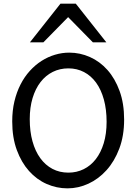

<svg xmlns="http://www.w3.org/2000/svg" viewBox="-20 -1011 753 1043"><path d="M654.3 -361.3Q654.3 -273.4 628.2 -204.1Q602.1 -134.8 558.8 -86.7Q515.6 -38.6 460.4 -13.2Q405.3 12.2 346.7 12.2Q287.6 12.2 233.4 -11.7Q179.2 -35.6 137.7 -82Q96.2 -128.4 71.3 -196Q46.4 -263.7 46.4 -351.6Q46.4 -410.2 58.3 -460.4Q70.3 -510.7 91.6 -552.2Q112.8 -593.8 142.1 -626Q171.4 -658.2 205.8 -680.2Q240.2 -702.1 278.6 -713.6Q316.9 -725.1 356.4 -725.1Q414.6 -725.1 468.5 -701.2Q522.5 -677.2 563.7 -630.9Q605 -584.5 629.6 -516.8Q654.3 -449.2 654.3 -361.3ZM559.1 -349.1Q559.1 -416.5 544.2 -470.5Q529.3 -524.4 502 -562Q474.6 -599.6 436.3 -619.6Q397.9 -639.6 351.6 -639.6Q305.2 -639.6 266.6 -620.4Q228 -601.1 200.2 -565.2Q172.4 -529.3 157 -478.3Q141.6 -427.2 141.6 -363.8Q141.6 -296.9 156.5 -243.2Q171.4 -189.5 199 -151.6Q226.6 -113.8 265.1 -93.5Q303.7 -73.2 351.6 -73.2Q396.5 -73.2 434.6 -92Q472.7 -110.8 500.2 -146.2Q527.8 -181.6 543.5 -232.9Q559.1 -284.2 559.1 -349.1ZM142.6 -781.2 308.6 -991.2H391.6L557.6 -781.2H484.4L350.1 -918L215.8 -781.2Z"/></svg>

Font: Andika Basic
Style: Regular
Weight: 400
Designer: Annie Olsen & Victor Gaultney
Foundry: SIL International
Version: Version 1.000